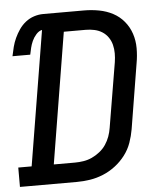

<svg xmlns="http://www.w3.org/2000/svg" viewBox="-61 -782 713 829"><g transform="rotate(-5 296.0 -367.5)"><path d="M-8 0V-84H50L146 -667Q132 -664 120.5 -651Q109 -638 102.5 -623.5Q96 -609 92.5 -594.5Q89 -580 86 -565H9Q13 -585 18 -604.5Q23 -624 31.5 -642.5Q40 -661 52 -678.5Q64 -696 80.5 -709Q97 -722 117 -728.5Q137 -735 157 -735H334Q367 -735 399 -729Q431 -723 458.5 -708.5Q486 -694 506 -670Q526 -646 536 -616Q546 -586 546 -553Q546 -520 540 -487L494 -206Q489 -177 479 -148.5Q469 -120 450 -95Q431 -70 406 -51Q381 -32 353 -20.5Q325 -9 296 -4.5Q267 0 238 0ZM146 -84H238Q256 -84 275 -87Q294 -90 311.5 -98Q329 -106 345.5 -119Q362 -132 373 -148.5Q384 -165 390.5 -183Q397 -201 400 -220L447 -501Q450 -520 450 -539Q450 -558 445.5 -576Q441 -594 430.5 -609Q420 -624 405 -633.5Q390 -643 371.5 -647Q353 -651 334 -651H239Z"/></g></svg>

Font: Iosevka Etoile Medium
Style: Italic
Weight: 500
Italic angle: -9°
Designer: Belleve Invis
Foundry: Belleve Invis
Version: Version 22.1.2; ttfautohint (v1.8.4)